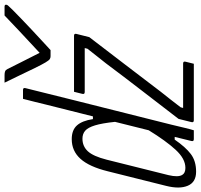

<svg xmlns="http://www.w3.org/2000/svg" viewBox="-66 -832 881 843"><g transform="rotate(-90 374.5 -410.5)"><path d="M576 -629H549Q542 -629 536.5 -632.5Q531 -636 522 -651Q513 -666 497.5 -697.5Q482 -729 465 -765Q448 -801 433 -831H466Q477 -831 483 -828.5Q489 -826 493 -818Q503 -797 521.5 -761Q540 -725 564 -677Q619 -728 659 -765.5Q699 -803 728 -831H767Q777 -831 775 -822Q774 -818 770.5 -814.5Q767 -811 751 -794Q735 -778 711.5 -755.5Q688 -733 662.5 -709Q637 -685 614 -664Q591 -643 576 -629ZM185 -536Q225 -536 245.5 -513Q266 -490 273 -443H285Q298 -495 311 -546.5Q324 -598 337 -650Q343 -674 349 -699Q355 -724 362 -750H401Q412 -750 409 -739Q383 -633 354.5 -520Q326 -407 299 -299Q272 -191 249 -100Q241 -67 235 -41.5Q229 -16 224 0H185Q174 0 177 -11Q186 -46 195 -84H183Q150 -36 119.5 -13Q89 10 42 10Q-4 10 -19.5 -26.5Q-35 -63 -20 -122L44 -378Q64 -459 98.5 -497.5Q133 -536 185 -536ZM393 -526H639Q650 -526 647 -515L633 -459Q572 -379 512 -301Q452 -223 393 -145Q376 -123 359 -102Q342 -81 325 -58L322 -47H517Q528 -47 525 -36Q523 -27 520.5 -18Q518 -9 516 0H268Q257 0 260 -11L274 -67Q336 -148 397.5 -227.5Q459 -307 518 -386Q535 -407 550.5 -427Q566 -447 582 -467L585 -479H392Q381 -479 384 -490Q386 -499 388.5 -508Q391 -517 393 -526ZM28 -51Q36 -37 59 -37Q99 -37 138.5 -80Q178 -123 224 -198Q233 -235 242.5 -272Q252 -309 261 -346Q255 -403 245.5 -434Q236 -465 222 -477Q208 -489 187 -489Q154 -489 132 -465.5Q110 -442 95 -383L27 -111Q17 -69 28 -51Z"/></g></svg>

Font: Recursive Mn Lnr St Lt
Style: Italic
Weight: 300
Italic angle: -15°
Monospace: yes
Version: Version 1.079;hotconv 1.0.112;makeotfexe 2.5.65598; ttfautoh